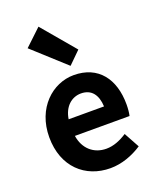

<svg xmlns="http://www.w3.org/2000/svg" viewBox="-148 -885 805 984"><g transform="rotate(-20 254.0 -393.0)"><path d="M41 -245C41 -83 146 11 283 11C345 11 406 -12 456 -45L410 -129C373 -105 336 -90 297 -90C229 -90 178 -134 167 -207H465C469 -223 471 -247 471 -269C471 -407 401 -502 267 -502C152 -502 41 -405 41 -245ZM269 -552 335 -617 183 -797 93 -712ZM166 -298C176 -365 220 -401 270 -401C327 -401 356 -362 359 -298Z"/></g></svg>

Font: Source Sans Pro SemBd
Style: Regular
Weight: 700
Designer: Paul D. Hunt
Foundry: Adobe Systems Incorporated
Version: Version 2.020;PS 2.0;hotconv 1.0.86;makeotf.lib2.5.63406